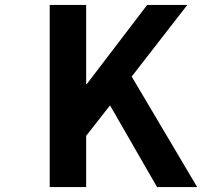

<svg xmlns="http://www.w3.org/2000/svg" viewBox="-20 -760 821 780"><path d="M182 0V-740H330V-419H333L578 -740H741L515 -449L781 0H618L427 -332L330 -208V0Z"/></svg>

Font: NotoSansHansBold
Style: Bold
Weight: 700
Designer: Ryoko NISHIZUKA  (kana & ideographs); Paul D. Hunt (Latin, Greek & Cyrillic); Wenlong ZHANG  (bopomofo); Sandoll Communi
Foundry: Adobe Systems Incorporated
Version: Version 1.00;December 8, 2021;FontCreator 13.0.0.2675 64-bit